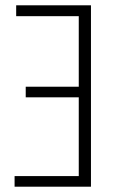

<svg xmlns="http://www.w3.org/2000/svg" viewBox="-20 -704 455 724"><path d="M41 -684H323V0H35V-40H277V-337H77V-377H277V-643H41Z"/></svg>

Font: Fira Sans Extra Condensed ExtraLight
Style: Regular
Weight: 275
Width: 1
Designer: Carrois Corporate & Edenspiekermann AG
Foundry: Carrois Corporate GbR & Edenspiekermann AG
Version: Version 4.203